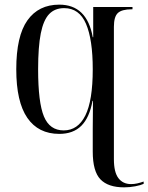

<svg xmlns="http://www.w3.org/2000/svg" viewBox="-20 -566 638 826"><path d="M514 240Q445 240 412 205.5Q379 171 379 86V-13Q379 -42 379.5 -71.5Q380 -101 380 -132H378Q365 -60 330 -25Q295 10 235 10Q145 10 97.5 -59Q50 -128 50 -268Q50 -411 98 -478.5Q146 -546 235 -546Q354 -546 379 -406H381V-536H550V-526H547Q504 -526 487 -510Q470 -494 470 -451V119Q470 175 489.5 200.5Q509 226 544 226Q557 226 570.5 223Q584 220 598 215V225Q585 231 561.5 235.5Q538 240 514 240ZM254 -5Q315 -5 347 -69Q379 -133 379 -268Q379 -396 350 -463.5Q321 -531 256 -531Q216 -531 191.5 -505.5Q167 -480 155.5 -422.5Q144 -365 144 -268Q144 -125 169 -65Q194 -5 254 -5Z"/></svg>

Font: Noto Serif Display SemiCondensed
Style: Regular
Weight: 400
Width: 4
Designer: Monotype Design Team
Foundry: Monotype Imaging Inc.
Version: Version 2.009